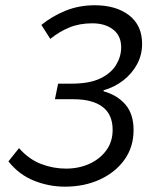

<svg xmlns="http://www.w3.org/2000/svg" viewBox="-20 -688 571 720"><path d="M223.5 12Q163.6 12 107.5 -10.4Q51.4 -32.8 11.6 -82.8L51.3 -132.5Q88.6 -90.4 134.1 -73.1Q179.6 -55.7 227.7 -55.7Q275.6 -55.7 315.3 -73.7Q355 -91.8 378.7 -124.3Q402.4 -156.9 402.4 -201Q402.4 -258.8 364.4 -287.4Q326.4 -315.9 255.6 -315.9H186L197.9 -374.3H248.5Q316.3 -374.3 356.8 -394.2Q397.3 -414 415.8 -445.3Q434.4 -476.5 434.4 -510.4Q434.4 -553.9 404.3 -577.2Q374.2 -600.6 325.9 -600.6Q278.5 -600.6 240.4 -585.1Q202.4 -569.6 168.6 -542.1L135.2 -594.5Q173.8 -626.4 224.6 -647.3Q275.4 -668.3 335.3 -668.3Q415.4 -668.3 464.2 -630.6Q512.9 -592.9 512.9 -523.5Q512.9 -482 493.8 -446.7Q474.6 -411.5 441.8 -386.1Q409 -360.8 368.5 -349.6V-345.6Q420 -331.3 450.5 -295.8Q480.9 -260.3 480.9 -200.4Q480.9 -137 447 -89.4Q413 -41.8 354.7 -14.9Q296.4 12 223.5 12Z"/></svg>

Font: Source Sans Variable
Style: Italic
Weight: 200
Italic angle: -11°
Designer: Paul D. Hunt
Foundry: Adobe Systems Incorporated
Version: Version 3.006;hotconv 1.0.111;makeotfexe 2.5.65597